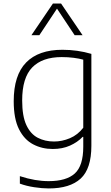

<svg xmlns="http://www.w3.org/2000/svg" viewBox="-20 -828 622 1078"><path d="M254 230Q217 230 172.5 223.2Q128 216.5 91.5 203V161Q136 175.5 175.8 182.2Q215.5 189 253.5 189Q352.5 189 400 146Q447.5 103 447.5 -4.5V-59.5H444Q415.5 -29.5 373 -10.5Q330.5 8.5 276.5 8.5Q215.5 8.5 165.8 -17.8Q116 -44 86.5 -102.8Q57 -161.5 57 -259.5Q57 -406 126.8 -477.2Q196.5 -548.5 330.5 -548.5Q415 -548.5 493 -525.5V-9.5Q493 119.5 432.8 174.8Q372.5 230 254 230ZM283.5 -33.5Q328.5 -33.5 372.5 -52Q416.5 -70.5 447.5 -111V-493Q424.5 -499.5 393.2 -503.5Q362 -507.5 326.5 -507.5Q217.5 -507.5 161 -449.5Q104.5 -391.5 104.5 -264Q104.5 -176 128 -125.8Q151.5 -75.5 192 -54.5Q232.5 -33.5 283.5 -33.5ZM156.5 -630.5 277 -808H323L443.5 -630.5H399L300 -779.5L201 -630.5Z"/></svg>

Font: Encode Sans SmExp XLt
Style: Regular
Weight: 200
Width: 6
Designer: Multiple Designers
Foundry: Impallari Type
Version: Version 3.002; ttfautohint (v1.8.3) -l 8 -r 50 -G 200 -x 14 